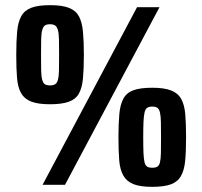

<svg xmlns="http://www.w3.org/2000/svg" viewBox="-20 -716 783 744"><path d="M145 0 511 -688H598L232 0ZM174 -312Q127 -312 100.5 -322.5Q74 -333 61.5 -355.5Q49 -378 46 -414Q43 -450 43 -503Q43 -558 46.5 -594.5Q50 -631 62.5 -653.5Q75 -676 101.5 -686Q128 -696 174 -696Q221 -696 247.5 -685.5Q274 -675 286 -652.5Q298 -630 301.5 -593Q305 -556 305 -503Q305 -449 301.5 -412Q298 -375 285.5 -353Q273 -331 246 -321.5Q219 -312 174 -312ZM174 -385Q186 -385 193.5 -389.5Q201 -394 204.5 -407Q208 -420 208.5 -443Q209 -466 209 -503Q209 -540 208.5 -563Q208 -586 204.5 -599Q201 -612 194 -617Q187 -622 174 -622Q160 -622 153.5 -617Q147 -612 143.5 -599Q140 -586 139.5 -563Q139 -540 139 -503Q139 -466 139.5 -443Q140 -420 143.5 -407Q147 -394 154 -389.5Q161 -385 174 -385ZM570 8Q523 8 497 -2.5Q471 -13 458 -35.5Q445 -58 442 -94.5Q439 -131 439 -184Q439 -238 442.5 -275Q446 -312 458.5 -334.5Q471 -357 497.5 -366.5Q524 -376 570 -376Q616 -376 643 -365.5Q670 -355 682.5 -332Q695 -309 698 -272.5Q701 -236 701 -184Q701 -129 697.5 -92.5Q694 -56 681 -33.5Q668 -11 641.5 -1.5Q615 8 570 8ZM570 -66Q583 -66 590 -70.5Q597 -75 600 -87.5Q603 -100 603.5 -123Q604 -146 604 -183Q604 -220 603.5 -243Q603 -266 600 -279.5Q597 -293 590 -298Q583 -303 570 -303Q557 -303 550 -298Q543 -293 540 -279.5Q537 -266 536 -243Q535 -220 535 -183Q535 -146 536 -123Q537 -100 540 -87.5Q543 -75 550 -70.5Q557 -66 570 -66Z"/></svg>

Font: Saira Condensed ExtraBold
Style: Regular
Weight: 800
Width: 3
Designer: Hector Gatti with collaboration of the Omnibus-Type team
Foundry: Omnibus-Type
Version: Version 1.101